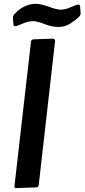

<svg xmlns="http://www.w3.org/2000/svg" viewBox="-20 -958 432 980"><path d="M261.2 -749 177.7 -13.7Q176.3 -2 165 -1.5L64.5 2Q53.7 2 53.7 -7.3L138.2 -746.1Q140.1 -756.3 150.9 -757.3L248.5 -760.7Q261.2 -760.3 261.2 -749ZM162.1 -938.5Q189 -938.5 229.2 -923.6Q269.5 -908.7 291 -908.7Q312.5 -908.7 342 -921.6Q371.6 -934.6 379.6 -934.6Q387.7 -934.6 388.7 -926.3L391.6 -889.6Q391.6 -879.4 380.6 -869.6Q369.6 -859.9 362.8 -854.5Q356 -849.1 341.3 -839.4Q312.5 -820.3 278.6 -820.3Q244.6 -820.3 207.3 -835.2Q169.9 -850.1 147.2 -850.1Q124.5 -850.1 95 -837.2Q65.4 -824.2 57.4 -824.2Q49.3 -824.2 48.8 -832L45.9 -869.1Q45.9 -877.9 56.6 -889.2Q104.5 -938.5 162.1 -938.5Z"/></svg>

Font: Contrail One
Style: Regular
Weight: 400
Designer: Riccardo De Franceschi
Foundry: Sorkin Type Co.
Version: Version 1.003